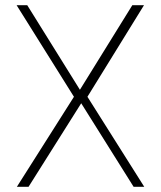

<svg xmlns="http://www.w3.org/2000/svg" viewBox="-20 -720 621 740"><path d="M288 -374 490 -700H535L317 -347L536 0H495L293 -322L90 0H45L265 -347L44 -700H85Z"/></svg>

Font: Panefresco 1wt
Style: Regular
Weight: 250
Version: Version 1.000